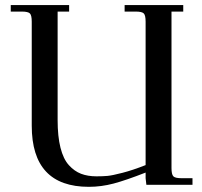

<svg xmlns="http://www.w3.org/2000/svg" viewBox="-20 -722 791 750"><path d="M22 -676.8V-702.1H250V-676.8H205.1V-252.9Q205.1 -189 216.3 -144.8Q227.5 -100.6 249 -76.9Q270.5 -53.2 296.6 -43.2Q322.8 -33.2 356.9 -33.2Q381.8 -33.2 400.1 -34.9Q418.5 -36.6 458.3 -46.9Q498 -57.1 548.8 -77.1V-637.2Q548.8 -662.1 541.7 -669.4Q534.7 -676.8 509.8 -676.8H466.8V-702.1H695.8V-676.8H649.9V-65.9Q649.9 -41 657 -33.4Q664.1 -25.9 689 -25.9H731.9V0H551.8L548.8 -25.9V-47.9Q472.7 -18.1 424.1 -5.1Q375.5 7.8 327.1 7.8Q104 7.8 104 -231V-637.2Q104 -662.1 96.9 -669.4Q89.8 -676.8 64.9 -676.8Z"/></svg>

Font: Dihjauti S
Style: Bold
Weight: 700
Designer: T. Christopher White
Version: Version 3.0.0